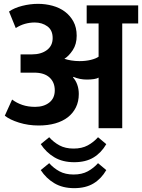

<svg xmlns="http://www.w3.org/2000/svg" viewBox="-20 -667 739 999"><path d="M27 -607Q54 -626 95.5 -636.5Q137 -647 178 -647Q217 -647 253.5 -637Q290 -627 317.5 -606.5Q345 -586 362 -555Q379 -524 379 -481Q379 -437 358.5 -406Q338 -375 315 -361Q330 -356 350.5 -352.5Q371 -349 394 -349Q426 -349 452.5 -355.5Q479 -362 493 -372V-545H431V-639H699V-545H616V0H493V-263Q485 -258 468.5 -255.5Q452 -253 432 -253Q413 -253 396 -256.5Q379 -260 362 -267L360 -264Q374 -249 382 -226.5Q390 -204 390 -178Q390 -139 375 -108.5Q360 -78 333 -57Q306 -36 267.5 -25Q229 -14 181 -14Q127 -14 79 -29Q31 -44 5 -65L43 -149Q67 -131 96.5 -121Q126 -111 163 -111Q208 -111 236.5 -133.5Q265 -156 265 -197Q265 -239 237.5 -264Q210 -289 158 -289H87V-384H146Q194 -384 224 -406.5Q254 -429 254 -469Q254 -510 226.5 -530Q199 -550 161 -550Q135 -550 110 -543Q85 -536 62 -521ZM366 177Q306 177 263 151.5Q220 126 192 83L236 47Q259 73 289.5 89.5Q320 106 363 106Q406 106 436.5 89.5Q467 73 490 47L533 83Q507 128 466.5 152.5Q426 177 366 177ZM366 312Q306 312 263 286.5Q220 261 192 218L236 182Q259 208 289.5 224.5Q320 241 363 241Q406 241 436.5 224.5Q467 208 490 182L533 218Q507 263 466.5 287.5Q426 312 366 312Z"/></svg>

Font: Mukta
Style: Bold
Weight: 700
Designer: Girish Dalvi and Yashodeep Gholap
Foundry: Ek Type
Version: Version 2.538;PS 1.002;hotconv 16.6.51;makeotf.lib2.5.65220;